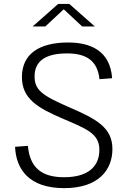

<svg xmlns="http://www.w3.org/2000/svg" viewBox="-20 -962 660 994"><path d="M495 -552 560.5 -557C550.5 -700.5 447 -742 333 -742C182 -742 93.5 -682 93.5 -563C93.5 -450.5 176.5 -403.5 298.5 -350.5C421 -297.5 494.5 -273.5 494.5 -187C494.5 -93 427.5 -44.5 312 -44.5C196.5 -44.5 134.5 -93 124.5 -207L58 -202C63 -85.5 130.5 12 312 12C493.5 12 562 -85.5 562 -190.5C562 -303 476.5 -347 336.5 -407.5C197 -468 159 -497 159 -566.5C159 -646.5 216.5 -685.5 327.5 -685.5C428.5 -685.5 485 -646.5 495 -552ZM149 -825H214.5L310 -914L405.5 -825H471L339 -941.5H281Z"/></svg>

Font: Monaspace Neon ExtraLight
Style: Regular
Weight: 200
Designer: Riley Cran & the Lettermatic Team
Foundry: Lettermatic
Version: Version 1.200 (Monaspace Neon)